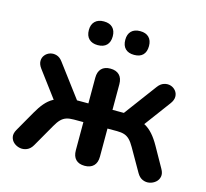

<svg xmlns="http://www.w3.org/2000/svg" viewBox="-104 -835 1034 962"><g transform="rotate(15 413.0 -354.0)"><path d="M413 8Q383 8 367 -8.5Q351 -25 351 -56V-202H301Q279 -202 263.5 -197Q248 -192 235.5 -179.5Q223 -167 210 -144L143 -27Q131 -6 113 1.5Q95 9 77 5.5Q59 2 45.5 -9.5Q32 -21 28.5 -38.5Q25 -56 37 -77L97 -182Q115 -214 133.5 -235.5Q152 -257 173.5 -269Q195 -281 222 -284L199 -244L78 -406Q64 -425 64 -442.5Q64 -460 74.5 -473Q85 -486 101 -491Q117 -496 134.5 -491Q152 -486 166 -467L292 -299H351V-432Q351 -463 367 -479.5Q383 -496 413 -496Q443 -496 459.5 -479.5Q476 -463 476 -432V-299H535L660 -467Q674 -486 692 -491.5Q710 -497 726 -492Q742 -487 752.5 -474Q763 -461 763 -443.5Q763 -426 749 -407L628 -244L604 -284Q631 -281 652.5 -269Q674 -257 693 -235.5Q712 -214 730 -182L789 -77Q801 -56 797.5 -38.5Q794 -21 780.5 -9.5Q767 2 749 5.5Q731 9 713.5 1.5Q696 -6 684 -27L617 -144Q604 -167 591.5 -179.5Q579 -192 563.5 -197Q548 -202 526 -202H476V-56Q476 -25 459.5 -8.5Q443 8 413 8ZM509 -593Q479 -593 463 -609Q447 -625 447 -655Q447 -684 463 -700Q479 -716 509 -716Q538 -716 554 -700Q570 -684 570 -655Q570 -625 554.5 -609Q539 -593 509 -593ZM320 -593Q291 -593 274.5 -609Q258 -625 258 -655Q258 -684 274.5 -700Q291 -716 320 -716Q350 -716 366 -700Q382 -684 382 -655Q382 -625 366 -609Q350 -593 320 -593Z"/></g></svg>

Font: Nunito ExtraLight
Style: Regular
Weight: 200
Designer: Vernon Adams
Foundry: Vernon Adams
Version: Version 3.602